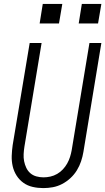

<svg xmlns="http://www.w3.org/2000/svg" viewBox="-20 -955 540 983"><path d="M202 8Q174 8 147.5 2Q121 -4 100 -19Q79 -34 65 -56Q51 -78 45 -104Q39 -130 40 -157.5Q41 -185 45 -213L132 -735H193L105 -204Q102 -185 101 -166Q100 -147 103.5 -129.5Q107 -112 114.5 -96Q122 -80 135 -68.5Q148 -57 166 -52Q184 -47 203 -47Q220 -47 238 -51Q256 -55 272.5 -64.5Q289 -74 302 -88Q315 -102 324 -118Q333 -134 338.5 -151.5Q344 -169 347 -186L438 -735H499L407 -177Q403 -153 395 -129Q387 -105 373.5 -83Q360 -61 340.5 -43Q321 -25 298 -13Q275 -1 250.5 3.5Q226 8 202 8ZM482 -835H383L399 -935H499ZM183 -835 199 -935H299L282 -835Z"/></svg>

Font: Iosevka SS04 Light Oblique
Style: Regular
Weight: 300
Italic angle: -9°
Monospace: yes
Designer: Belleve Invis
Foundry: Belleve Invis
Version: Version 19.0.0; ttfautohint (v1.8.4)